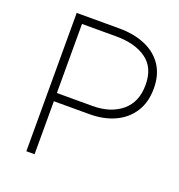

<svg xmlns="http://www.w3.org/2000/svg" viewBox="-131 -833 881 943"><g transform="rotate(20 310.0 -361.5)"><path d="M110 0V-723H333Q409 -723 467.8 -698.2Q526.5 -673.5 559.8 -624.5Q593 -575.5 593 -503Q593 -430.5 560.2 -380Q527.5 -329.5 470.2 -303.2Q413 -277 339 -277H153V0ZM153 -320H339Q433 -320 491 -368Q549 -416 549 -506Q549 -596 490 -638.5Q431 -681 332 -681H153Z"/></g></svg>

Font: Public Sans Thin
Style: Regular
Weight: 100
Designer: The Public Sans project authors (U.S. Web Design System). Libre Franklin designed by Pablo Impallari and Rodrigo Fuenzal
Version: Version 1.008